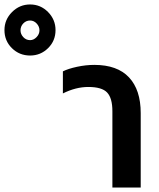

<svg xmlns="http://www.w3.org/2000/svg" viewBox="-267 -841 711 861"><path d="M-247 -706Q-247 -753 -213 -787Q-179 -821 -132 -821Q-85 -821 -51.5 -787Q-18 -753 -18 -706Q-18 -658 -51.5 -625Q-85 -592 -132 -592Q-180 -592 -213.5 -625Q-247 -658 -247 -706ZM-90 -705Q-90 -722 -102.5 -735.5Q-115 -749 -132 -749Q-150 -749 -162.5 -736Q-175 -723 -175 -705Q-175 -688 -162.5 -674.5Q-150 -661 -132 -661Q-116 -661 -103 -674.5Q-90 -688 -90 -705ZM237 -342Q237 -401 213.5 -426Q190 -451 129 -451Q73 -451 15 -422V-521Q39 -533 78.5 -541.5Q118 -550 156 -550Q259 -550 311.5 -494Q364 -438 364 -334V0H237Z"/></svg>

Font: Prompt Medium
Style: Regular
Weight: 500
Designer: Katatrad Team
Foundry: CadsonDemak
Version: Version 1.000